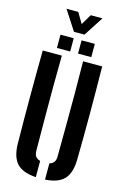

<svg xmlns="http://www.w3.org/2000/svg" viewBox="-160 -1172 813 1250"><g transform="rotate(15 246.5 -547.5)"><path d="M46.2 -172.4Q44.2 -328.8 44.2 -486.4Q44.2 -643.9 46.2 -800H174.9Q173.2 -695.9 172.9 -587.4Q172.5 -479 173.2 -370.6Q173.9 -262.1 174.7 -157.9Q174.7 -134.7 184.7 -120.9Q194.8 -107.1 215.8 -101.2V8.1Q126.4 2.5 87 -40Q47.6 -82.5 46.2 -172.4ZM277.9 8.1V-101.2Q298.5 -107.1 308.2 -121.1Q318 -135.1 318 -157.9Q318.9 -262.1 319.5 -370.6Q320.2 -479 320 -587.4Q319.9 -695.9 318 -800H446.7Q449 -643.9 449.1 -486.4Q449.2 -328.8 446.7 -172.4Q445.4 -82.5 406.1 -40Q366.7 2.5 277.9 8.1ZM273.2 -840V-929.3H362.5V-840ZM131 -840V-929.3H220.3V-840ZM210.9 -970.2 125.1 -1102.6H204.4L246.5 -1031.7L288.4 -1102.6H367.5L281.8 -970.2Z"/></g></svg>

Font: Big Shoulders Stencil Text SC Thin
Style: Regular
Weight: 100
Designer: Patric King
Foundry: XO Type Co
Version: Version 2.001